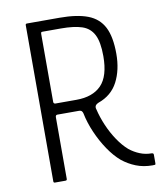

<svg xmlns="http://www.w3.org/2000/svg" viewBox="-78 -736 678 800"><g transform="rotate(-10 261.5 -336.5)"><path d="M90 0Q84 0 84 -6V-667Q84 -673 90 -673H228Q302 -673 347.5 -655.5Q393 -638 414 -597Q435 -556 435 -484Q435 -416 409 -366Q383 -316 326 -296Q315 -291 312.5 -284.5Q310 -278 313 -270Q321 -236 336 -201Q351 -166 371.5 -135.5Q392 -105 415 -85Q435 -69 458.5 -59.5Q482 -50 507 -50Q511 -50 513.5 -48.5Q516 -47 516 -43V-7Q516 -4 515.5 -2.5Q515 -1 512.5 -0.5Q510 0 503 0Q465 0 433.5 -12.5Q402 -25 376 -46Q349 -69 325 -104.5Q301 -140 283 -181.5Q265 -223 257 -263Q256 -268 252.5 -272.5Q249 -277 239 -277H149Q141 -277 141 -267V-6Q141 0 134 0ZM141 -332Q141 -328 143.5 -326Q146 -324 149 -324H238Q307 -324 343.5 -361.5Q380 -399 380 -484Q380 -544 364 -575Q348 -606 314.5 -617Q281 -628 226 -628H148Q144 -628 142.5 -626.5Q141 -625 141 -619Z"/></g></svg>

Font: Glory Light
Style: Regular
Weight: 300
Version: Version 1.011